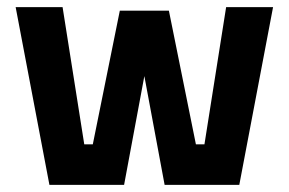

<svg xmlns="http://www.w3.org/2000/svg" viewBox="-20 -520 812 540"><path d="M24 -500 119 0H329L386 -306L443 0H653L748 -500H616L555 -114H531L455 -490H317L241 -114H217L156 -500Z"/></svg>

Font: Online Auction - Bold
Style: Bold
Weight: 500
Designer: Mohamed Mostafa, the designer of Online Auction
Foundry: Kief Type Foundry
Version: ""